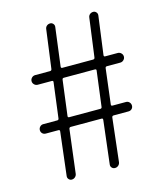

<svg xmlns="http://www.w3.org/2000/svg" viewBox="-109 -801 751 883"><g transform="rotate(-15 267.0 -360.0)"><path d="M123 0Q115.2 0 109.4 -6.3Q103.5 -12.7 104.5 -21.5L128.9 -227.5Q129.9 -235.4 123 -235.4H62.5Q52.7 -235.4 46.4 -241.7Q40 -248 40 -257.3Q40 -266.6 46.4 -273.4Q52.7 -280.3 62.5 -280.3H128.9Q135.7 -280.3 136.7 -287.1L158.2 -455.1Q159.2 -461.9 151.4 -461.9H85Q75.2 -461.9 68.4 -468.8Q61.5 -475.6 61.5 -484.9Q61.5 -494.1 68.4 -501Q75.2 -507.8 85 -507.8H155.3Q163.1 -507.8 164.1 -515.6L188.5 -698.2Q189.5 -708 196.3 -713.9Q203.1 -719.7 212.9 -719.7Q220.7 -719.7 226.6 -713.4Q232.4 -707 231.4 -698.2L208 -515.6Q207 -507.8 213.9 -507.8H360.4Q368.2 -507.8 369.1 -515.6L393.6 -698.2Q394.5 -708 401.4 -713.9Q408.2 -719.7 418 -719.7Q425.8 -719.7 431.6 -713.4Q437.5 -707 436.5 -698.2L412.1 -515.6Q411.1 -507.8 418 -507.8H477.5Q487.3 -507.8 494.1 -501Q501 -494.1 501 -484.9Q501 -475.6 494.1 -468.8Q487.3 -461.9 477.5 -461.9H414.1Q407.2 -461.9 406.2 -455.1L385.7 -287.1Q384.8 -280.3 392.6 -280.3H456.1Q465.8 -280.3 472.2 -273.4Q478.5 -266.6 478.5 -257.3Q478.5 -248 472.2 -241.7Q465.8 -235.4 456.1 -235.4H385.7Q377.9 -235.4 377 -227.5L353.5 -21.5Q352.5 -12.7 345.7 -6.3Q338.9 0 329.1 0Q320.3 0 314.5 -6.3Q308.6 -12.7 309.6 -21.5L334 -227.5Q335 -235.4 328.1 -235.4H181.6Q173.8 -235.4 172.9 -227.5L147.5 -21.5Q146.5 -12.7 139.6 -6.3Q132.8 0 123 0ZM179.7 -287.1Q178.7 -280.3 186.5 -280.3H334Q340.8 -280.3 341.8 -287.1L363.3 -455.1Q364.3 -461.9 356.4 -461.9H209Q202.1 -461.9 201.2 -455.1Z"/></g></svg>

Font: Gen Jyuu Gothic P Light
Style: Regular
Weight: 200
Designer: [Source Han Sans]
Ryoko NISHIZUKA  (kana & ideographs); Paul D. Hunt (Latin, Greek & Cyrillic); Wenlong ZHANG  (bopomofo
Version: Version 1.002.20150607